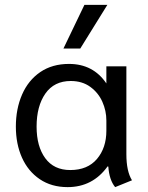

<svg xmlns="http://www.w3.org/2000/svg" viewBox="-20 -757 606 787"><path d="M45 0ZM45 -238Q45 -311 70.5 -369.5Q96 -428 145 -461.5Q194 -495 263 -495Q362 -495 416 -415V-485H498V-125Q498 -55 521 -18L452 10Q428 -19 424 -74L421 -75Q360 10 257 10Q191 10 143 -22.5Q95 -55 70 -111Q45 -167 45 -238ZM416 -221V-263Q416 -303 399.5 -340Q383 -377 350 -401Q317 -425 270 -425Q202 -425 166 -373.5Q130 -322 130 -238Q130 -157 165.5 -108.5Q201 -60 268 -60Q339 -60 377.5 -105.5Q416 -151 416 -221ZM326 -737H420L309 -558H240Z"/></svg>

Font: Niramit
Style: Regular
Weight: 400
Version: Version 1.000; ttfautohint (v1.6)